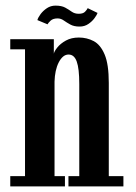

<svg xmlns="http://www.w3.org/2000/svg" viewBox="-20 -663 484 683"><path d="M16.5 0V-36.5H69V-487.5H16.5V-523.5H171.5V-472Q173 -480.5 184 -494.2Q195 -508 214.5 -518.8Q234 -529.5 260.5 -529.5Q289 -529.5 313.2 -516.8Q337.5 -504 352.2 -469.2Q367 -434.5 367 -368V-36.5H419V0H223.5V-36.5H262V-364Q262 -419 253 -444Q244 -469 224 -469Q213 -469 204.2 -461.5Q195.5 -454 188.8 -440.8Q182 -427.5 178.2 -410Q174.5 -392.5 174 -372.5V-36.5H211V0ZM263 -568.5Q243 -568.5 230 -575.8Q217 -583 206.8 -590.2Q196.5 -597.5 185 -597.5Q168.5 -597.5 160 -589.5Q151.5 -581.5 149 -576.5L113 -591.5Q115.5 -601 124.5 -613Q133.5 -625 147 -634Q160.5 -643 177.5 -643Q199 -643 211.8 -636Q224.5 -629 235 -621.5Q245.5 -614 260 -614Q275.5 -614 282.5 -621.2Q289.5 -628.5 292 -634L327 -617Q325 -610.5 316.5 -598.8Q308 -587 294.5 -577.8Q281 -568.5 263 -568.5Z"/></svg>

Font: Imbue Thin 10pt SemiBold
Style: Regular
Weight: 600
Version: Version 1.102